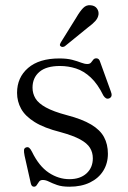

<svg xmlns="http://www.w3.org/2000/svg" viewBox="-20 -695 484 726"><path d="M242.5 -17.5Q283 -17.5 307 -39.2Q331 -61 331 -96.5Q331 -118.5 320.2 -136Q309.5 -153.5 282.8 -168Q256 -182.5 208.5 -195.5Q147 -211 111 -233.5Q75 -256 59.8 -283.8Q44.5 -311.5 44.5 -344Q44.5 -402 86.2 -438Q128 -474 204.5 -474Q233.5 -474 253.2 -468.8Q273 -463.5 286.5 -458.2Q300 -453 310 -453Q319.5 -453 324 -458.2Q328.5 -463.5 332.5 -469Q336.5 -474.5 344.5 -474.5Q349 -474.5 352.8 -471.5Q356.5 -468.5 359 -460L399 -349.5Q403 -340 401.8 -333.2Q400.5 -326.5 393 -323Q386 -320.5 380.8 -323.5Q375.5 -326.5 371 -333.5Q349.5 -377.5 323.2 -402Q297 -426.5 267.5 -436Q238 -445.5 207 -445.5Q155 -445.5 129 -423.2Q103 -401 103 -363.5Q103 -341.5 114 -323Q125 -304.5 153.5 -288.8Q182 -273 233 -259.5Q290.5 -244.5 324.5 -224.2Q358.5 -204 373.2 -176.8Q388 -149.5 388 -113.5Q388 -77.5 370.5 -49.2Q353 -21 320.2 -5Q287.5 11 242.5 11Q214 11 195.8 4.5Q177.5 -2 165.2 -8.2Q153 -14.5 141.5 -14.5Q132.5 -14.5 127.8 -8.2Q123 -2 119.2 4.5Q115.5 11 108.5 11Q104 11 101 8Q98 5 96.5 -1.5L73 -106Q70 -121 70.8 -128Q71.5 -135 78.5 -137.5Q85.5 -140 90.5 -136Q95.5 -132 101 -121Q127.5 -66.5 164.5 -42Q201.5 -17.5 242.5 -17.5ZM269 -629.5Q282 -652 294.5 -664.8Q307 -677.5 324 -675Q339 -673.5 346.5 -663Q354 -652.5 352.5 -640Q350.5 -626.5 340.2 -615.2Q330 -604 313.5 -592L225 -520Q221.5 -518 217.2 -517.5Q213 -517 209.5 -520Q205.5 -523 206.8 -527.2Q208 -531.5 210.5 -535.5Z"/></svg>

Font: Fraunces Light
Style: Regular
Weight: 300
Version: Version 1.000;[b76b70a41]